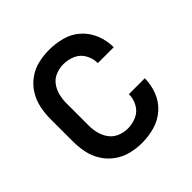

<svg xmlns="http://www.w3.org/2000/svg" viewBox="-148 -663 796 796"><g transform="rotate(-45 250.0 -265.0)"><path d="M248 8Q286 8 323 -2.5Q360 -13 388.5 -38.5Q417 -64 431 -100Q445 -136 445 -174H352Q352 -147 338.5 -122.5Q325 -98 300 -87Q275 -76 248 -76Q225 -76 203 -85Q181 -94 167 -113Q153 -132 147.5 -154.5Q142 -177 142 -200V-330Q142 -353 147.5 -376Q153 -399 167 -418Q181 -437 203 -445.5Q225 -454 248 -454Q275 -454 300 -443Q325 -432 338.5 -407.5Q352 -383 352 -356H445Q445 -394 431 -430Q417 -466 388.5 -492Q360 -518 323 -528Q286 -538 248 -538Q215 -538 183 -530.5Q151 -523 124 -503.5Q97 -484 79.5 -455.5Q62 -427 55.5 -395Q49 -363 49 -330V-200Q49 -167 55.5 -135Q62 -103 79.5 -75Q97 -47 124 -27.5Q151 -8 183 0Q215 8 248 8Z"/></g></svg>

Font: Iosevka SS08 Medium
Style: Regular
Weight: 500
Monospace: yes
Designer: Belleve Invis
Foundry: Belleve Invis
Version: Version 3.4.3; ttfautohint (v1.8.3)